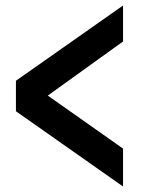

<svg xmlns="http://www.w3.org/2000/svg" viewBox="-20 -705 576 699"><path d="M38 -300V-411L428 -685V-554L154 -357L428 -164V-26Z"/></svg>

Font: SpoqaHanSans-Bold
Style: Regular
Weight: 700
Designer: [Spoqa Han Sans] Dong-huui Kim \uAE40 \uB3D9 \uD718   [Noto Sans] Ryoko NISHIZUKA \u897F \u585A \u6DBC \u5B50  (kana & i
Foundry: Spoqa (http://www.spoqa-han-sans.com)
Version: Version 2.000